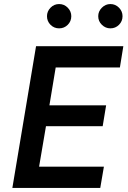

<svg xmlns="http://www.w3.org/2000/svg" viewBox="-20 -928 630 948"><path d="M158 -700H589L572 -595H255L224 -408H504L487 -305H207L173 -105H493L475 0H41ZM212 -848Q212 -872 229.5 -890Q247 -908 272 -908Q297 -908 314.5 -890Q332 -872 332 -848Q332 -823 314.5 -805.5Q297 -788 272 -788Q247 -788 229.5 -805.5Q212 -823 212 -848ZM525 -908Q550 -908 567.5 -890Q585 -872 585 -848Q585 -823 567.5 -805.5Q550 -788 525 -788Q501 -788 483 -805.5Q465 -823 465 -848Q465 -872 483 -890Q501 -908 525 -908Z"/></svg>

Font: Oak Sans Semibold
Style: Italic
Weight: 600
Italic angle: -9.49998°
Foundry: Erik Kennedy, Walven
Version: Version 1.000